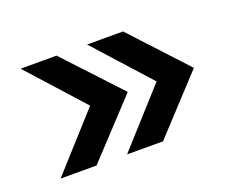

<svg xmlns="http://www.w3.org/2000/svg" viewBox="-66 -519 645 532"><g transform="rotate(-20 257.0 -253.0)"><path d="M139 -91H33L179 -253L33 -415H139L290 -253ZM485 -253 335 -91H229L375 -253L229 -415H335Z"/></g></svg>

Font: Hind Kochi Medium
Style: Regular
Weight: 500
Designer: Dhruvi Tolia
Foundry: Indian Type Foundry
Version: Version 0.702;PS 1.0;hotconv 1.0.81;makeotf.lib2.5.63406